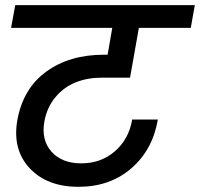

<svg xmlns="http://www.w3.org/2000/svg" viewBox="-20 -760 775 744"><path d="M22.9 -651.9 39.1 -740.2H734.9L719.2 -651.9H518.1L483.9 -459H373Q318.8 -459 273.4 -440.9Q228 -422.9 195.1 -383.8Q162.1 -344.7 151.9 -289.1Q139.2 -217.8 179.4 -172.4Q219.7 -127 294.9 -127Q371.6 -127 425.5 -174.1Q479.5 -221.2 492.2 -296.9H591.8Q571.3 -178.7 488.5 -107.4Q405.8 -36.1 284.2 -36.1Q162.6 -36.1 95.2 -107.9Q27.8 -179.7 46.9 -293Q68.8 -416.5 158.9 -482.2Q249 -547.9 381.8 -547.9H397L415 -651.9Z"/></svg>

Font: SVN-Poppins Medium
Style: Italic
Weight: 500
Italic angle: -10°
Designer: Ninad Kale (Devanagari), Jonny Pinhorn (Latin)
Foundry: Indian Type Foundry
Version: Version 3.002 2017